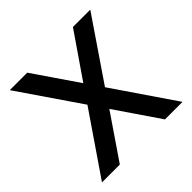

<svg xmlns="http://www.w3.org/2000/svg" viewBox="-138 -618 736 736"><g transform="rotate(-45 230.5 -250.0)"><path d="M231.3 -179.3 353.7 0H448.7L278.3 -249.8L448.7 -500H354.7L230.5 -319.5L107 -500H12.2L183.3 -250L12.2 0H109Z"/></g></svg>

Font: Unageo Variable
Style: Regular
Weight: 300
Designer: Richard Sepsi
Foundry: Richard Sepsi
Version: Version 2.200